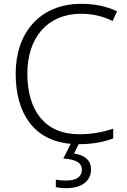

<svg xmlns="http://www.w3.org/2000/svg" viewBox="-20 -744 663 1004"><path d="M456 142C456 92 420 66 367 59L391 10C467 10 523 -2 572 -20V-71C521 -54 464 -42 394 -42C214 -42 123 -167 123 -359C123 -546 227 -672 404 -672C464 -672 519 -659 569 -634L592 -685C538 -711 474 -724 405 -724C187 -724 62 -571 62 -359C62 -149 159 -8 350 8L311 85C372 89 408 105 408 143C408 182 377 200 327 200C305 200 287 199 272 195V234C285 238 303 240 326 240C407 240 456 203 456 142Z"/></svg>

Font: Noto Sans Sinhala UI Light
Style: Regular
Weight: 300
Designer: Jelle Bosma - Monotype Design Team
Foundry: Monotype Imaging Inc.
Version: Version 2.006